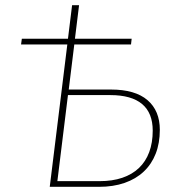

<svg xmlns="http://www.w3.org/2000/svg" viewBox="-20 -723 692 743"><path d="M365.5 -22Q415 -22 453.2 -35Q491.5 -48 517.8 -73Q544 -98 557.5 -134.5Q571 -171 571 -217.5Q571 -286 529.8 -320.5Q488.5 -355 407 -355H243L202 -22ZM409.5 -376.5Q503 -376.5 550.8 -335.5Q598.5 -294.5 598.5 -220.5Q598.5 -169 582.5 -128.2Q566.5 -87.5 536.2 -59Q506 -30.5 462.2 -15.2Q418.5 0 362.5 0H172.5L240.5 -551H61.5L64.5 -573H243L259 -703H286L270 -573H489.5L487 -551H267.5L246 -376.5Z"/></svg>

Font: Lato ExtraLight
Style: Italic
Weight: 275
Italic angle: -7°
Designer: Lukasz Dziedzic with Adam Twardoch and Botio Nikoltchev
Foundry: tyPoland Lukasz Dziedzic
Version: Version 2.015; 2015-08-06; http://www.latofonts.com/